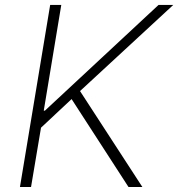

<svg xmlns="http://www.w3.org/2000/svg" viewBox="-20 -747 712 767"><path d="M59.7 0 180.4 -727.3H224.8L154.8 -305H159.4L613.3 -727.3H672.2L299.7 -383.2L548.7 0H493.3L266 -351.2L143.8 -236.9L104 0Z"/></svg>

Font: Inter UI Extra Light
Style: Italic
Weight: 200
Italic angle: -9.39999°
Designer: Rasmus Andersson
Foundry: rsms
Version: 3.2;8d6f07862